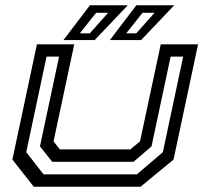

<svg xmlns="http://www.w3.org/2000/svg" viewBox="-20 -708 776 728"><path d="M108 0 27 -103 120 -540H261.5L183 -172L207 -141.5H474L511 -172L589.5 -540H731L638 -103L513 0ZM145 -47H499L597.5 -131L674.5 -493.5H627L554.5 -153L486.5 -94.5H178L131.5 -153L204 -493.5H156.5L79.5 -131ZM396.5 -556 497 -688H640.5L515 -556ZM220.5 -556 321 -688H464.5L339 -556ZM282.5 -581.5H320.5L390 -659.5H344.5ZM458.5 -581.5H496.5L566 -659.5H520.5Z"/></svg>

Font: Tourney Expanded Medium
Style: Italic
Weight: 500
Width: 7
Italic angle: -12°
Designer: Tyler Finck
Foundry: Etcetera Type Co
Version: Version 1.010; ttfautohint (v1.8.3)